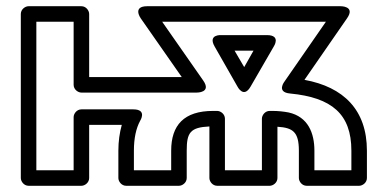

<svg xmlns="http://www.w3.org/2000/svg" viewBox="-20 -573 1235 618"><path d="M914 -272C1048 -259 1111 -206 1111 -88V-25H992V-88C992 -144 972 -197 909 -211C893 -214 876 -216 856 -216H848C833 -216 823 -202 823 -191V-25H704V-191C704 -206 690 -216 679 -216H666C572 -216 531 -170 531 -88V-25H411V-88C411 -128 418 -160 431 -184C431 -184 455 -221 409 -221H242C227 -221 217 -207 217 -196V-25H97V-503H217V-300C217 -285 231 -275 242 -275H613C613 -275 662 -274 634 -314L502 -503H1029L896 -311C896 -311 868 -276 914 -272ZM960 -316 1097 -514C1125 -554 1076 -553 1076 -553H454C405 -553 433 -514 433 -514L565 -325H267V-528C267 -539 257 -553 242 -553H72C61 -553 47 -543 47 -528V0C47 11 57 25 72 25H242C253 25 267 15 267 0V-171H372C365 -146 361 -118 361 -88V0C361 11 371 25 386 25H556C567 25 581 15 581 0V-88C581 -146 592 -163 654 -166V0C654 11 664 25 679 25H848C859 25 873 15 873 0V-165C923 -162 942 -148 942 -88V0C942 11 952 25 967 25H1136C1147 25 1161 15 1161 0V-88C1161 -219 1086 -293 960 -316ZM787 -295 861 -423C861 -423 886 -460 839 -460H692C692 -460 648 -463 671 -423L744 -295C744 -295 764 -254 787 -295ZM766 -357 735 -410H796Z"/></svg>

Font: Asimov
Style: XWidOu
Weight: 500
Designer: Google
Version: Version 2.000980; 2014